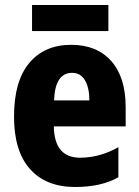

<svg xmlns="http://www.w3.org/2000/svg" viewBox="-20 -737 556 767"><path d="M264 -558Q158 -558 97 -485.5Q36 -413 36 -271Q36 -133 100 -61.5Q164 10 280 10Q385 10 453 -29V-149Q378 -107 300 -107Q197 -107 195 -232H482V-309Q482 -428 424.5 -493Q367 -558 264 -558ZM268 -446Q302 -446 319.5 -416Q337 -386 337 -336H196Q200 -446 268 -446ZM413 -717V-613H108V-717Z"/></svg>

Font: Noto Sans Display SemiCondensed Extra
Style: Regular
Weight: 800
Width: 4
Designer: Monotype Design Team
Foundry: Monotype Imaging Inc.
Version: Version 1.900